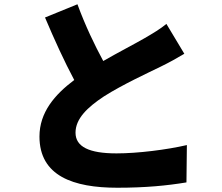

<svg xmlns="http://www.w3.org/2000/svg" viewBox="-20 -828 1040 900"><path d="M343 -808 191 -746C235 -642 282 -539 328 -453C236 -384 165 -301 165 -188C165 -3 324 52 530 52C663 52 763 42 854 27L856 -148C761 -126 625 -109 526 -109C398 -109 334 -140 334 -206C334 -272 390 -325 467 -376C555 -432 673 -486 732 -515C773 -535 809 -555 844 -576L760 -716C731 -692 699 -673 656 -648C613 -623 537 -584 464 -542C424 -616 380 -707 343 -808Z"/></svg>

Font: Noto Sans KR Black
Style: Regular
Weight: 900
Designer: Ryoko NISHIZUKA 西塚涼子 (kana, bopomofo & ideographs); Paul D. Hunt (Latin, Greek & Cyrillic); Sandoll Communications 산돌커뮤니
Foundry: Adobe
Version: Version 2.004;hotconv 1.0.118;makeotfexe 2.5.65603